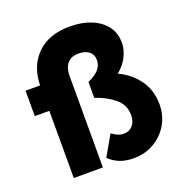

<svg xmlns="http://www.w3.org/2000/svg" viewBox="-133 -852 936 980"><g transform="rotate(-20 335.5 -362.0)"><path d="M27 -365V-503H106Q108 -607 172 -670.5Q236 -734 351 -734Q415 -734 465 -714Q515 -694 544 -656.5Q573 -619 573 -566Q573 -527 553 -488.5Q533 -450 499 -424Q565 -393 605.5 -337Q646 -281 646 -204Q646 -144 617.5 -95.5Q589 -47 540 -18.5Q491 10 429 10Q387 10 355 -2.5Q323 -15 297 -40L360 -150Q380 -136 394 -130.5Q408 -125 424 -125Q454 -125 472.5 -146Q491 -167 491 -202Q491 -258 448 -293.5Q405 -329 344 -349V-435Q386 -454 404.5 -476Q423 -498 423 -526Q423 -556 402 -572.5Q381 -589 344 -589Q305 -589 284.5 -564.5Q264 -540 264 -499V0H106V-365Z"/></g></svg>

Font: Readex Pro
Style: Bold
Weight: 700
Designer: Bonnie Shaver-Troup, Thomas Jockin
Foundry: Lexend
Version: Version 1.203; ttfautohint (v1.8.3)